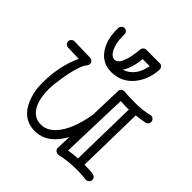

<svg xmlns="http://www.w3.org/2000/svg" viewBox="-202 -913 1092 1092"><g transform="rotate(45 344.5 -367.0)"><path d="M520.5 -443.8H501Q486.3 -443.8 463.9 -445.8L451.2 -35.2Q487.3 -41 522.9 -43L530.8 -444.8Q525.4 -443.8 520.5 -443.8ZM441.9 -500Q468.3 -496.1 529.3 -496.1Q590.3 -496.1 645 -509.8Q656.2 -509.8 663.6 -501.7Q670.9 -493.7 670.9 -484.4Q670.9 -475.1 665.3 -467.8Q659.7 -460.4 646.2 -457.8Q632.8 -455.1 615.7 -452.9Q598.6 -450.7 582 -448.2L574.2 -43.9Q616.7 -43.9 635.7 -41.5Q667 -37.6 667 -15.1Q667 -2.9 658.9 4.2Q650.9 11.2 642.1 11.2H639.2Q531.2 -2 430.2 21H424.8Q414.6 21 406.7 13.4Q398.9 5.9 398.9 -3.9V-4.9L401.9 -94.2Q338.9 21 238.8 21Q152.3 21 109.4 -56.6Q75.2 -119.6 75.2 -205.1Q75.2 -337.4 125 -446.8L37.1 -449.2Q26.4 -450.2 19.3 -457.3Q12.2 -464.4 12.2 -474.6Q12.2 -484.9 19.5 -492.4Q26.9 -500 38.1 -500L167 -497.1Q177.7 -495.6 184.8 -488.5Q191.9 -481.4 191.9 -474.6Q191.9 -465.8 188 -458Q155.3 -425.3 133.8 -286.1Q126 -235.4 126 -204.6Q126 -173.8 131.1 -142.8Q136.2 -111.8 148.9 -86.9Q177.7 -29.8 237.8 -29.8Q297.9 -29.8 342.8 -96.7Q387.7 -162.6 407.2 -279.8L413.1 -476.1Q413.1 -486.8 421.4 -493.4Q429.7 -500 439 -500ZM383.3 -702.6Q377.4 -629.4 346.2 -579.6Q422.9 -606 439.9 -702.6ZM494.1 -727.5Q488.8 -643.6 441.4 -585.9Q390.1 -523.9 309.1 -523.9Q234.9 -523.9 194.3 -585.9Q160.2 -638.7 160.2 -714.8V-730.5Q161.1 -740.2 168.5 -747.6Q175.8 -754.9 186.3 -754.9Q196.8 -754.9 203.9 -747.1Q210.9 -739.3 210.9 -728.5V-714.8Q210.9 -650.9 235.4 -611.8Q250.5 -586.9 272.9 -586.9Q311 -586.9 328.1 -680.2Q332 -701.2 333.5 -720.7Q335.9 -754.9 360.4 -754.9H469.2Q480.5 -754.9 487.3 -746.6Q494.1 -738.3 494.1 -728.5Z"/></g></svg>

Font: Ribeye Marrow
Style: Regular
Weight: 400
Designer: Astigmatic (AOETI)
Foundry: Astigmatic (AOETI)
Version: Version 1.000